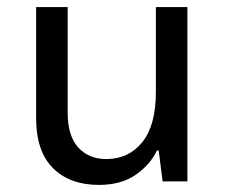

<svg xmlns="http://www.w3.org/2000/svg" viewBox="-20 -512 637 542"><path d="M509 -492V0H439L428 -87H423Q404 -47 363 -18.5Q322 10 259 10Q177 10 129.5 -37.5Q82 -85 82 -178V-492H171V-195Q171 -128 201 -95.5Q231 -63 280 -63Q343 -63 381.5 -110.5Q420 -158 420 -252V-492Z"/></svg>

Font: Noto Sans Living
Style: Regular
Weight: 400
Designer: Monotype Design Team
Foundry: Monotype Imaging Inc.
Version: Version 2.013; ttfautohint (v1.8.4.7-5d5b)